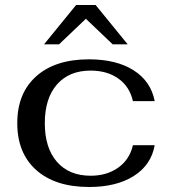

<svg xmlns="http://www.w3.org/2000/svg" viewBox="-20 -737 687 767"><path d="M49 -245Q49 -365 125 -432.5Q201 -500 335 -500Q445 -500 514 -456Q583 -412 598 -333H511Q498 -391 453 -423Q408 -455 342 -455Q256 -455 207.5 -399.5Q159 -344 159 -245Q159 -146 207.5 -90.5Q256 -35 342 -35Q407 -35 452.5 -67.5Q498 -100 511 -157H598Q584 -78 514.5 -34Q445 10 336 10Q201 10 125 -57.5Q49 -125 49 -245ZM284 -717H362L490 -560H430L323 -662L216 -560H156Z"/></svg>

Font: Fahkwang Medium
Style: Regular
Weight: 500
Version: Version 1.000; ttfautohint (v1.6)